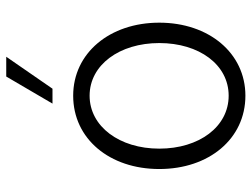

<svg xmlns="http://www.w3.org/2000/svg" viewBox="-118 -696 826 631"><g transform="rotate(-90 295.5 -381.0)"><path d="M296 12C436 12 536 -108 536 -271C536 -434 436 -554 296 -554C154 -554 55 -434 55 -271C55 -108 154 12 296 12ZM122 -271C122 -402 195 -500 296 -500C397 -500 469 -402 469 -271C469 -140 398 -43 296 -43C194 -43 122 -140 122 -271ZM270 -622H319L424 -774H359Z"/></g></svg>

Font: Wafeq Light
Style: Regular
Weight: 300
Designer: Rasmus Andersson & Azza Alameddine
Foundry: Google & TypeTogether
Version: Version 3.000;January 28, 2025;FontCreator 15.0.0.3014 64-bi